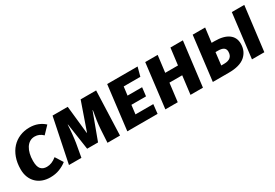

<svg xmlns="http://www.w3.org/2000/svg" viewBox="33 -1352 3063 2137"><g transform="rotate(-30 1564.5 -283.0)"><path d="M450 -421Q405 -466 346 -466Q309 -466 281 -448.5Q253 -431 234 -400.5Q215 -370 205 -328.5Q195 -287 195 -238Q195 -166 221.5 -135.5Q248 -105 298 -105Q330 -105 361 -117.5Q392 -130 424 -156L486 -58Q446 -26 392.5 -5Q339 16 273 16Q219 16 174.5 -0.5Q130 -17 97.5 -48.5Q65 -80 47 -125Q29 -170 29 -227Q29 -310 53 -376Q77 -442 119 -487.5Q161 -533 219 -557.5Q277 -582 345 -582Q404 -582 451.5 -563.5Q499 -545 536 -511Z M732 -396Q731 -370 728.5 -339Q726 -308 723 -278Q720 -248 716.5 -220.5Q713 -193 710 -174L679 0H519L636 -568H831L869 -212H873L997 -568H1196L1175 0H1014L1024 -171Q1027 -219 1035.5 -278.5Q1044 -338 1055 -396H1051L925 -56H785L735 -396Z M1484 -453 1470 -343H1657L1644 -233H1456L1442 -118H1671L1658 0H1269L1338 -568H1729L1698 -453Z M2081 0 2110 -235H1946L1917 0H1758L1827 -568H1987L1960 -353H2124L2151 -568H2311L2241 0Z M2871 0 2940 -568H3100L3030 0ZM2437 -568H2597L2574 -384H2613Q2729 -384 2790 -339.5Q2851 -295 2851 -214Q2851 -117 2783 -58.5Q2715 0 2574 0H2368ZM2560 -273 2541 -112H2578Q2687 -112 2687 -207Q2687 -240 2664 -256.5Q2641 -273 2591 -273Z"/></g></svg>

Font: Qjlgwqiwhsfqbnnlvksmvfsycuq
Style: Regular
Weight: 700
Italic angle: -8°
Designer: Carrois Corporate & Edenspiekermann
Foundry: Carrois Corporate GbR & Edenspiekermann AG
Version: Version 2.001